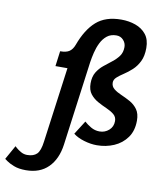

<svg xmlns="http://www.w3.org/2000/svg" viewBox="-305 -824 943 1134"><g transform="rotate(10 166.5 -257.0)"><path d="M-203 185 -156 101Q-156 101 -145.5 110.5Q-135 120 -117.5 130Q-100 140 -80 140Q-42 140 -22 120.5Q-2 101 5 44L66 -406H-6L6 -497Q43 -497 61.5 -510Q80 -523 90 -550Q125 -646 180.5 -695Q236 -744 330 -744Q376 -744 415.5 -730Q455 -716 479.5 -685.5Q504 -655 504 -604Q504 -556 488 -523.5Q472 -491 448 -469Q424 -447 400 -431.5Q376 -416 360 -401.5Q344 -387 344 -369Q344 -346 362 -331.5Q380 -317 407 -305.5Q434 -294 461 -279Q488 -264 506 -239Q524 -214 524 -172Q524 -111 494.5 -70Q465 -29 417.5 -8.5Q370 12 315 12Q278 12 238 0Q198 -12 173 -32L225 -114Q241 -99 265 -85Q289 -71 317 -71Q349 -71 373 -92Q397 -113 397 -147Q397 -172 378.5 -187Q360 -202 333.5 -213.5Q307 -225 280 -240Q253 -255 234.5 -278.5Q216 -302 216 -342Q216 -382 232 -408.5Q248 -435 272 -454.5Q296 -474 320 -492.5Q344 -511 360 -533Q376 -555 376 -587Q376 -611 359.5 -629Q343 -647 318 -647Q284 -647 261.5 -629Q239 -611 225 -582.5Q211 -554 203.5 -522.5Q196 -491 192 -464L124 42Q112 130 62 180Q12 230 -72 230Q-115 230 -144 218.5Q-173 207 -188 196Q-203 185 -203 185Z"/></g></svg>

Font: Rosario
Style: Bold Italic
Weight: 700
Italic angle: -8.05°
Designer: Hector Gatti
Foundry: Omnibus Type
Version: Version 1.101; ttfautohint (v1.8.1.43-b0c9)